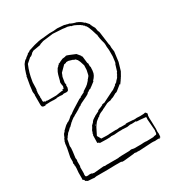

<svg xmlns="http://www.w3.org/2000/svg" viewBox="-170 -810 839 915"><g transform="rotate(-30 249.0 -352.0)"><path d="M429 -643 430 -638 431 -635H433L434 -630Q436 -628 438.5 -622.5Q441 -617 442 -616L446 -594H448L450 -584L459 -516L461 -510V-496Q461 -495 464 -474L457 -420L444 -376L430 -351Q429 -350 428 -350V-347Q426 -347 426 -346Q424 -341 410 -323Q410 -325 409 -326L379 -302L373 -299H370Q348 -286 344 -286H343L330 -280Q322 -280 321 -279L312 -277Q281 -261 279 -261V-260L272 -257Q262 -254 248 -244L250 -243Q238 -238 236 -233H234Q226 -225 225 -225L216 -213Q211 -207 203 -190Q195 -173 191 -166L203 -145L232 -144H242Q243 -145 254 -145L282 -146Q287 -146 288 -145Q302 -147 305.5 -147Q309 -147 310 -146V-145Q311 -146 312 -146H339V-148H349L378 -146V-145H379Q380 -146 382.5 -145.5Q385 -145 387 -145L398 -146L417 -145Q439 -145 446 -148L451 -141V-143L453 -142V-135Q450 -130 450 -116L451 -93L452 -54Q452 -53 451 -52H452L451 -43V-38L452 -30V-29L451 -15H450Q450 -14 450.5 -12Q451 -10 451 -9L449 -10Q448 -10 447 -9.5Q446 -9 445 -9Q446 -8 446 -5H445Q444 -8 438 -8H433L419 -7L410 -8H400L330 -4Q329 -5 326 -5V-4L319 -5L318 -4L306 -6Q303 -6 302 -5Q297 -4 274.5 -2Q252 0 249 0.5Q246 1 244 1H239Q233 1 232 0V-1Q230 -2 220 -2H197L153 -1H93Q83 1 80 1Q77 1 76 0L46 -2L43 -5H40V-7H37Q36 -7 34 -15Q32 -16 30 -17.5Q28 -19 27 -19Q28 -20 28 -31V-59L30 -81V-97H28L30 -105H28V-114H30V-141Q42 -195 42 -211H43Q44 -221 46 -224H47L50 -234H52Q59 -252 61 -254L69 -262V-264Q93 -288 97 -288L100 -291H102Q103 -291 103 -293H106Q117 -299 129 -311H131Q132 -312 132 -314L139 -316Q148 -325 206 -360L213 -363H216Q216 -365 217 -366L241 -378L243 -382L266 -397V-399H269Q271 -402 286 -417V-419Q288 -420 299 -434L301 -440L306 -463L307 -488Q298 -519 295 -519V-522L293 -525Q291 -525 288.5 -529.5Q286 -534 281 -534L276 -535V-537L252 -544H239V-542L230 -540H227L197 -510L195 -504L190 -492L185 -462Q187 -452 187 -450L185 -449V-432H183Q183 -419 169 -419L156 -420L150 -419V-418Q137 -418 136 -419H116V-418Q115 -417 101 -417H99L86 -418V-417Q84 -417 83 -418L57 -417H52V-415Q53 -415 54 -414Q40 -414 36 -417.5Q32 -421 32 -429V-482L33 -484L31 -501Q31 -502 35 -534L42 -574L43 -582H45L46 -589L54 -613L64 -635L75 -649H77L80 -653H83Q83 -656 102 -669V-671L112 -675V-676Q113 -677 116 -677V-679L151 -690Q183 -698 189 -698L202 -699L240 -703H263Q277 -705 283 -705L322 -702V-701L336 -698V-697L345 -696Q357 -688 381 -683V-682Q395 -678 411 -662H413L428 -645ZM388 -333Q388 -338 391.5 -338Q395 -338 396 -339V-341H398Q399 -344 414 -359V-361Q415 -361 416 -362V-366L420 -369L422 -376Q423 -376 424 -377V-380L427 -382L439 -421H441L443 -433Q446 -454 446 -457V-492Q446 -497 444 -511V-522L443 -532Q433 -566 433 -585H431V-587Q414 -646 405 -646V-649Q403 -649 403 -650V-652Q398 -652 396 -658H393Q393 -661 375.5 -670Q358 -679 354 -679L347 -680L346 -682L330 -687L317 -688L304 -690H302L252 -693L237 -691Q231 -691 196 -686L175 -679V-677L140 -671Q131 -670 129 -668V-667Q124 -667 115 -656H113Q112 -655 112 -653L103 -650L78 -628L69 -605Q69 -603 68 -601L64 -589L61 -577Q60 -576 54 -541L53 -507L52 -499H50L52 -493H50L49 -477Q50 -476 50 -473H49Q50 -472 50 -462H49Q50 -457 50 -451Q48 -434 54 -434L60 -433V-430L70 -432V-430H120L144 -434V-432L145 -434L152 -435H156Q160 -435 162 -437H160Q159 -438 158 -438V-440H166Q170 -450 170 -452Q167 -466 167 -473L168 -479H169Q170 -481 173.5 -496.5Q177 -512 182 -524L191 -540L198 -546L200 -550H203Q204 -556 208 -556H210L216 -559Q218 -561 224 -563Q230 -565 233 -567L250 -569V-570L255 -571Q260 -571 302 -553L317 -535L319 -529H321L325 -494L326 -488H328V-470L330 -466L329 -452Q329 -449 330 -448H329Q328 -447 328 -441Q326 -422 307 -403V-400Q306 -400 285 -383L282 -382Q282 -379 276.5 -377Q271 -375 269 -375V-374Q268 -373 266 -372.5Q264 -372 264 -370H262Q261 -370 261 -368H258Q254 -364 252.5 -361.5Q251 -359 210 -340L205 -338V-337Q200 -336 195 -330L188 -328V-326L183 -325L181 -322L155 -307Q150 -306 147 -302H145L143 -299H140L125 -288Q125 -287 123 -285H121L102 -266H100L88 -254H86Q86 -250 80 -248Q75 -239 69 -234V-232Q61 -224 61 -220Q61 -216 60 -214L55 -189L56 -178Q56 -168 50 -126L52 -112H50V-80L48 -79V-42Q48 -41 47 -40V-36Q47 -29 48.5 -26.5Q50 -24 58 -24H63Q64 -24 65 -25H73Q80 -25 83 -22L80 -20H84V-24L90 -20L146 -25L155 -23Q157 -23 158 -24H229V-25L246 -26L289 -27Q290 -27 300 -29L315 -26H354L369 -27Q382 -27 384 -26L423 -27V-29L426 -27V-29Q438 -29 440.5 -32.5Q443 -36 443 -49L444 -51L439 -115L440 -122Q440 -124 439 -127Q403 -131 388 -131V-134Q377 -133 366.5 -133Q356 -133 356 -134L338 -131L317 -132Q314 -132 311.5 -132.5Q309 -133 308 -132H291L266 -130L249 -131Q247 -129 224 -129L185 -130V-134Q179 -134 176 -137L177 -180H179Q179 -188 180 -189H181Q180 -188 180 -186L185 -202Q186 -202 194 -216Q194 -220 201.5 -226Q209 -232 211 -238H213V-240L226 -249Q228 -249 232 -253L256 -265L257 -268L261 -270Q267 -272 273.5 -275Q280 -278 287 -281V-283L296 -285H300L360 -315H362Q363 -316 363 -317H366ZM213 -217V-218Q212 -218 209 -211H210Q213 -214 213 -217Z"/></g></svg>

Font: Londrina Sketch
Style: Regular
Weight: 400
Designer: Marcelo Magalhaes
Foundry: Marcelo Magalhaes
Version: Version 1.001 2011